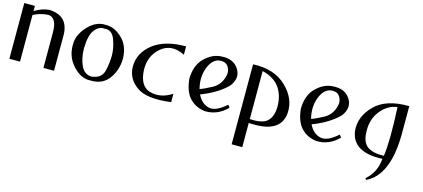

<svg xmlns="http://www.w3.org/2000/svg" viewBox="-56 -950 3577 1623"><g transform="rotate(15 1732.5 -138.5)"><path d="M93 -443C135 -468.3 176.7 -483 218 -487C328.7 -483.7 386.3 -428 391 -320V0H298V-306C298.7 -396.7 272.7 -442.7 220 -444C171.3 -440 129 -428 93 -408V0H0V-488H93Z M556 -415C602 -465.7 653.7 -490 711 -488C763.7 -489.3 812.7 -468.2 858 -424.5C903.3 -380.8 926.3 -321.7 927 -247C925.7 -180.3 906.5 -121.8 869.5 -71.5C832.5 -21.2 778.3 2.7 707 0C653.7 3.3 603.2 -20.8 555.5 -72.5C507.8 -124.2 485.3 -186.3 488 -259C487.3 -312.3 510 -364.3 556 -415ZM830 -252C830 -295.3 820.8 -341.3 802.5 -390C784.2 -438.7 752.7 -460 708 -454C678.7 -458 651.5 -444.3 626.5 -413C601.5 -381.7 588 -327.7 586 -251C586.7 -191.7 596.8 -141 616.5 -99C636.2 -57 667 -35.3 709 -34C767 -40.7 801.7 -67.3 813 -114C824.3 -160.7 830 -206.7 830 -252Z M1025 -207C1025 -285.7 1059 -352.2 1127 -406.5C1195 -460.8 1291.3 -488 1416 -488V-415C1336 -455 1266.7 -450.7 1208 -402C1149.3 -353.3 1121 -287.7 1123 -205C1127 -109.7 1160.5 -53.3 1223.5 -36C1286.5 -18.7 1350.7 -31 1416 -73V0C1275.3 18.7 1175 6 1115 -38C1055 -82 1025 -138.3 1025 -207Z M1582 -415C1626.7 -458.3 1675 -481 1727 -483C1796.3 -488.3 1846.5 -467 1877.5 -419C1908.5 -371 1904.3 -320.7 1865 -268C1810.3 -211.3 1733.7 -164 1635 -126C1657 -79.3 1689.2 -50.2 1731.5 -38.5C1773.8 -26.8 1826 -48.7 1888 -104L1905 -82C1849.7 -25.3 1785 2 1711 0C1657 -6 1612.3 -27.3 1577 -64C1541.7 -100.7 1520.3 -156.3 1513 -231C1514.3 -310.3 1537.3 -371.7 1582 -415ZM1797 -416C1779.7 -442.7 1749.3 -451.7 1706 -443C1668.7 -430.3 1640.8 -397.2 1622.5 -343.5C1604.2 -289.8 1603 -231.7 1619 -169C1646.3 -178.3 1681.2 -194.5 1723.5 -217.5C1765.8 -240.5 1794 -277 1808 -327C1818 -359.7 1814.3 -389.3 1797 -416Z M2002 212V-488C2124.7 -494 2221.7 -463 2293 -395C2364.3 -327 2397 -250.3 2391 -165C2381 -41.7 2282.3 13.3 2095 0V212ZM2294 -193C2294 -261 2277.8 -317.3 2245.5 -362C2213.2 -406.7 2163 -437.3 2095 -454V-34C2170.3 -28.7 2222.2 -40.2 2250.5 -68.5C2278.8 -96.8 2293.3 -138.3 2294 -193Z M2558 -415C2602.7 -458.3 2651 -481 2703 -483C2772.3 -488.3 2822.5 -467 2853.5 -419C2884.5 -371 2880.3 -320.7 2841 -268C2786.3 -211.3 2709.7 -164 2611 -126C2633 -79.3 2665.2 -50.2 2707.5 -38.5C2749.8 -26.8 2802 -48.7 2864 -104L2881 -82C2825.7 -25.3 2761 2 2687 0C2633 -6 2588.3 -27.3 2553 -64C2517.7 -100.7 2496.3 -156.3 2489 -231C2490.3 -310.3 2513.3 -371.7 2558 -415ZM2773 -416C2755.7 -442.7 2725.3 -451.7 2682 -443C2644.7 -430.3 2616.8 -397.2 2598.5 -343.5C2580.2 -289.8 2579 -231.7 2595 -169C2622.3 -178.3 2657.2 -194.5 2699.5 -217.5C2741.8 -240.5 2770 -277 2784 -327C2794 -359.7 2790.3 -389.3 2773 -416Z M3177 209C3303.7 149 3367.7 -2.3 3369 -245V-488C3234.3 -490.7 3133.8 -458.3 3067.5 -391C3001.2 -323.7 2972 -249.3 2980 -168C2996 -47.3 3091 9 3265 1C3258.3 82.3 3226.3 147 3169 195ZM3075 -188C3072.3 -260 3091.2 -320.8 3131.5 -370.5C3171.8 -420.2 3219.7 -448.3 3275 -455C3285 -256.3 3283.3 -113.7 3270 -27C3204.7 -25 3156 -36 3124 -60C3092 -84 3075.7 -126.7 3075 -188Z"/></g></svg>

Font: Neocyr
Style: Regular
Weight: 400
Designer: Viktar Palstsiuk <vipals@gmail.com>
Version: 1.00